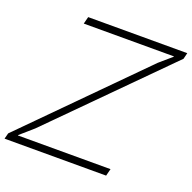

<svg xmlns="http://www.w3.org/2000/svg" viewBox="-150 -949 1088 1089"><g transform="rotate(20 394.0 -405.0)"><path d="M603 0H-10L-1 -35L659 -701L733 -765V-767H189L200 -810H798L789 -773L134 -114L55 -45V-43H614Z"/></g></svg>

Font: TypoPRO Sinkin Sans
Style: 200 X Light Italic
Weight: 200
Italic angle: -112°
Designer: Keith Bates
Foundry: K-Type
Version: Sinkin Sans (version 1.0)  by Keith Bates   •   © 2014   www